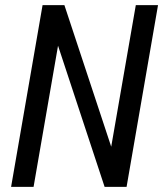

<svg xmlns="http://www.w3.org/2000/svg" viewBox="-20 -731 641 751"><path d="M598.1 -710.9 475.1 0H389.2L207 -552.2L111.3 0H23.4L146.5 -710.9H231.9L415 -157.2L511.2 -710.9Z"/></svg>

Font: Roboto Condensed
Style: Italic
Weight: 400
Italic angle: -12°
Designer: Christian Robertson
Foundry: Google
Version: Version 3.0